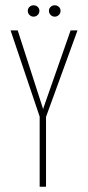

<svg xmlns="http://www.w3.org/2000/svg" viewBox="-20 -706 333 726"><path d="M130 0V-265L20 -591H47L141 -300L143 -293L145 -300L247 -591H273L154 -264V0ZM107 -643Q98 -643 91.5 -649.5Q85 -656 85 -665Q85 -674 91.5 -680Q98 -686 107 -686Q116 -686 122.5 -680Q129 -674 129 -665Q129 -656 122.5 -649.5Q116 -643 107 -643ZM187 -643Q178 -643 171.5 -649.5Q165 -656 165 -665Q165 -674 171.5 -680Q178 -686 187 -686Q196 -686 202.5 -680Q209 -674 209 -665Q209 -656 202.5 -649.5Q196 -643 187 -643Z"/></svg>

Font: Alumni Sans SC Thin
Style: Regular
Weight: 100
Designer: Robert E. Leuschke
Foundry: Robert E. Leuschke
Version: Version 1.018